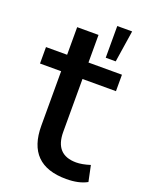

<svg xmlns="http://www.w3.org/2000/svg" viewBox="-143 -818 690 900"><g transform="rotate(20 202.5 -368.0)"><path d="M301.8 9.8Q107.4 9.8 107.4 -185.5V-457H2V-539.1H107.4V-676.8H213.9V-539.1H380.9V-457H213.9V-193.4Q213.9 -79.1 319.3 -79.1Q348.6 -79.1 388.7 -91.8L405.3 -12.7Q365.2 9.8 301.8 9.8ZM282.2 -587.9V-746.1H356.4L332 -587.9Z"/></g></svg>

Font: Min Sans Medium
Style: Regular
Weight: 500
Designer: Jinseong-Kim, NotoSansCJK, Nunito
Foundry: Jinseong-Kim
Version: Version 1.400;Glyphs 3.1.2 (3151)